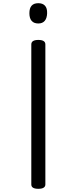

<svg xmlns="http://www.w3.org/2000/svg" viewBox="-20 -535 478 1202"><path d="M220 -285Q264 -285 264 -257V620Q264 633 253 640Q242 647 220 647Q176 647 176 620V-257Q176 -271 187 -278Q198 -285 220 -285ZM220 -515Q247 -515 261.5 -499.5Q276 -484 275 -452Q274 -421 260 -404.5Q246 -388 220 -388Q192 -388 178 -404.5Q164 -421 164 -452Q164 -484 178 -499.5Q192 -515 220 -515Z"/></svg>

Font: Playwrite CL
Style: Regular
Weight: 400
Designer: Veronika Burian, José Scaglione
Foundry: TypeTogether
Version: Version 1.002